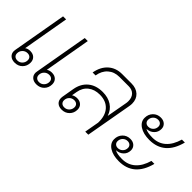

<svg xmlns="http://www.w3.org/2000/svg" viewBox="8 -1076 1604 1604"><g transform="rotate(45 810.0 -274.0)"><path d="M227 -85Q227 -44 200.5 -17Q174 10 132 10Q99 10 79 -7.5Q59 -25 59 -55Q59 -59 61 -71L145 -550H181L109 -138Q128 -152 156 -152Q189 -152 208 -133.5Q227 -115 227 -85ZM483 -85Q483 -44 456.5 -17Q430 10 388 10Q355 10 335 -7.5Q315 -25 315 -55Q315 -59 317 -71L401 -550H437L365 -138Q384 -152 412 -152Q445 -152 464 -133.5Q483 -115 483 -85ZM196 -82Q196 -101 184.5 -112Q173 -123 153 -123Q127 -123 109 -104.5Q91 -86 91 -60Q91 -41 103 -30Q115 -19 135 -19Q161 -19 178.5 -37.5Q196 -56 196 -82ZM452 -82Q452 -101 440.5 -112Q429 -123 409 -123Q383 -123 365 -104.5Q347 -86 347 -60Q347 -41 359 -30Q371 -19 391 -19Q417 -19 434.5 -37.5Q452 -56 452 -82Z M1069 -442Q1069 -428 1066 -411L993 0H957L980 -129Q983 -212 941.5 -258.5Q900 -305 825 -305Q763 -305 722.5 -273Q682 -241 672 -183L664 -137Q685 -150 712 -150Q744 -150 763 -132Q782 -114 782 -85Q782 -44 755 -17Q728 10 687 10Q654 10 634.5 -7.5Q615 -25 615 -55Q615 -65 616 -70L635 -181Q648 -255 698 -296.5Q748 -338 827 -338Q890 -338 934.5 -309Q979 -280 996 -227H997L1030 -410Q1032 -419 1032 -436Q1032 -477 1009 -501Q986 -525 945 -525H835Q776 -525 736 -490Q696 -455 686 -393H651Q665 -471 713.5 -514.5Q762 -558 835 -558H945Q1002 -558 1035.5 -526.5Q1069 -495 1069 -442ZM646 -59Q646 -41 657.5 -30Q669 -19 689 -19Q715 -19 732.5 -37Q750 -55 750 -81Q750 -99 738.5 -110Q727 -121 707 -121Q681 -121 663.5 -103Q646 -85 646 -59Z M1226 -432Q1226 -474 1253 -502Q1280 -530 1321 -530Q1353 -530 1372.5 -512Q1392 -494 1392 -466Q1392 -429 1367 -404.5Q1342 -380 1304 -378V-377Q1330 -361 1390 -361Q1458 -361 1505 -402.5Q1552 -444 1575 -524H1610Q1560 -329 1384 -329Q1313 -329 1269.5 -357.5Q1226 -386 1226 -432ZM1360 -462Q1360 -479 1348.5 -490Q1337 -501 1318 -501Q1293 -501 1275.5 -483.5Q1258 -466 1258 -440Q1258 -423 1269.5 -412Q1281 -401 1300 -401Q1325 -401 1342.5 -418.5Q1360 -436 1360 -462ZM1172 -126Q1172 -168 1199 -196Q1226 -224 1267 -224Q1299 -224 1318.5 -206Q1338 -188 1338 -160Q1338 -123 1313 -98.5Q1288 -74 1250 -72V-71Q1276 -55 1336 -55Q1404 -55 1451 -96.5Q1498 -138 1521 -218H1556Q1506 -23 1330 -23Q1259 -23 1215.5 -51.5Q1172 -80 1172 -126ZM1306 -156Q1306 -173 1294.5 -184Q1283 -195 1264 -195Q1239 -195 1221.5 -177.5Q1204 -160 1204 -134Q1204 -117 1215.5 -106Q1227 -95 1246 -95Q1271 -95 1288.5 -112.5Q1306 -130 1306 -156Z"/></g></svg>

Font: Bai Jamjuree ExtraLight
Style: Italic
Weight: 275
Italic angle: -10°
Version: Version 1.000; ttfautohint (v1.6)